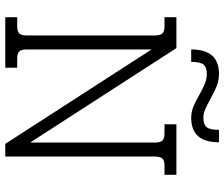

<svg xmlns="http://www.w3.org/2000/svg" viewBox="-81 -767 848 726"><g transform="rotate(90 343.0 -404.0)"><path d="M259 -808Q284 -808 305.5 -799.5Q327 -791 355 -775Q381 -761 395.5 -755Q410 -749 426 -749Q450 -749 460.5 -761Q471 -773 471 -808H518Q518 -703 426 -703Q403 -703 383.5 -711Q364 -719 338 -734Q313 -748 295.5 -755Q278 -762 259 -762Q235 -762 224.5 -750Q214 -738 214 -703H167Q167 -808 259 -808ZM45 -45H80Q99 -45 106.5 -53Q114 -61 114 -81V-566Q114 -586 106.5 -594Q99 -602 80 -602H45V-647H162L519 -94V-566Q519 -586 511.5 -594Q504 -602 485 -602H450V-647H641V-602H606Q587 -602 579.5 -594Q572 -586 572 -566V0H524L167 -553V-81Q167 -61 174.5 -53Q182 -45 201 -45H236V0H45Z"/></g></svg>

Font: Pridi ExtraLight
Style: Regular
Weight: 275
Designer: Katatrad Team
Foundry: CadsonDemak
Version: Version 1.001